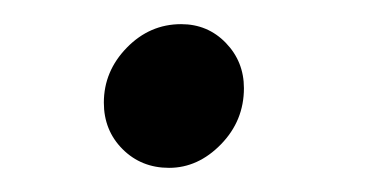

<svg xmlns="http://www.w3.org/2000/svg" viewBox="-20 -406 307 159"><path d="M66 -321Q66 -347 85 -366.5Q104 -386 130 -386Q152 -386 167 -370.5Q182 -355 182 -333Q182 -306 163 -286.5Q144 -267 120 -267Q97 -267 81.5 -282.5Q66 -298 66 -321Z"/></svg>

Font: Bellota Text
Style: Italic
Weight: 400
Italic angle: -7.5°
Designer: Kemie Guaida
Foundry: Kemie Guaida
Version: Version 4.001